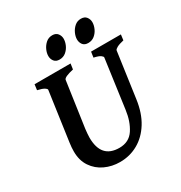

<svg xmlns="http://www.w3.org/2000/svg" viewBox="-176 -870 953 1010"><g transform="rotate(-30 300.5 -365.0)"><path d="M600.6 -565.9 596.2 -532.2Q567.9 -525.9 554.2 -518.3Q540.5 -510.7 539.1 -504.4L500.5 -230Q489.7 -151.4 455.8 -96.9Q421.9 -42.5 371.8 -14.4Q321.8 13.7 262.2 13.7Q213.4 13.7 171.4 -5.9Q129.4 -25.4 103.8 -63.5Q78.1 -101.6 78.1 -156.2Q78.1 -180.2 82 -207.5L124 -504.4Q125 -509.8 112.8 -517.8Q100.6 -525.9 71.8 -532.2L76.2 -565.9H294.9L290 -532.2Q232.4 -519.5 229.5 -504.4L189.9 -229Q188.5 -215.8 187.3 -202.9Q186 -189.9 186 -178.2Q186 -52.7 296.4 -52.7Q355 -52.7 385 -98.1Q415 -143.6 423.8 -210.4L464.4 -504.4Q465.3 -509.8 454.6 -517.8Q443.8 -525.9 414.6 -532.2L419.4 -565.9ZM502.9 -696.8Q502.9 -678.2 494.1 -658.7Q485.4 -639.2 469 -625.7Q452.6 -612.3 430.2 -612.3Q407.7 -612.3 397.5 -626.2Q387.2 -640.1 387.2 -658.2Q387.2 -675.8 396 -695.3Q404.8 -714.8 420.9 -728.8Q437 -742.7 459 -742.7Q481.4 -742.7 492.2 -728.5Q502.9 -714.4 502.9 -696.8ZM328.6 -696.8Q328.6 -678.2 319.8 -658.7Q311 -639.2 294.7 -625.7Q278.3 -612.3 255.9 -612.3Q233.9 -612.3 223.4 -626.2Q212.9 -640.1 212.9 -658.2Q212.9 -675.8 221.7 -695.3Q230.5 -714.8 246.6 -728.8Q262.7 -742.7 285.2 -742.7Q307.1 -742.7 317.9 -728.5Q328.6 -714.4 328.6 -696.8Z"/></g></svg>

Font: Dai Banna SIL SemiBold
Style: Italic
Weight: 600
Italic angle: -11°
Designer: Victor Gaultney
Foundry: SIL International
Version: Version 4.000